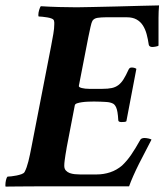

<svg xmlns="http://www.w3.org/2000/svg" viewBox="-29 -690 623 711"><path d="M255 -663Q226 -663 189.5 -664Q153 -665 122 -667Q119 -663 116 -653Q113 -643 113 -635Q113 -630 114 -629Q119 -629 128 -628Q137 -627 146.5 -625.5Q156 -624 163 -621Q170 -618 171 -613Q172 -610 172 -607Q172 -604 172 -600Q172 -585 168.5 -564.5Q165 -544 160 -518L88 -148Q82 -116 76 -92Q70 -68 62 -53Q59 -48 50.5 -45Q42 -42 32 -40Q22 -38 13 -37Q4 -36 -1 -36Q-5 -32 -7 -22.5Q-9 -13 -9 -6Q-9 -4 -9 -2Q-9 0 -8 1Q1 1 37.5 0.5Q74 0 121 0Q145 0 192 0Q239 0 289.5 0Q340 0 384.5 0Q429 0 449 0Q455 -17 464.5 -38.5Q474 -60 485.5 -83Q497 -106 509.5 -129.5Q522 -153 532 -173Q530 -175 521.5 -177Q513 -179 506 -179Q501 -179 497 -177.5Q493 -176 491 -173Q472 -139 456.5 -116.5Q441 -94 423 -77Q403 -60 379 -52Q355 -44 329 -44H267Q258 -44 248 -45Q238 -46 229.5 -49Q221 -52 215 -58.5Q209 -65 209 -76Q209 -85 210.5 -96Q212 -107 213.5 -117Q215 -127 216.5 -134.5Q218 -142 218 -144L248 -300Q249 -305 256.5 -307.5Q264 -310 274.5 -311.5Q285 -313 297 -313.5Q309 -314 319 -314Q332 -314 343 -313.5Q354 -313 363 -312.5Q372 -312 378 -310.5Q384 -309 388 -307Q391 -306 394.5 -302.5Q398 -299 401 -292.5Q404 -286 406 -274.5Q408 -263 409 -245Q409 -241 412.5 -239.5Q416 -238 421 -238Q426 -238 431.5 -238.5Q437 -239 439 -241L476 -435Q474 -437 469 -438.5Q464 -440 459 -440Q454 -440 451.5 -438Q449 -436 447 -432Q437 -410 428.5 -396.5Q420 -383 409.5 -375Q399 -367 385 -364Q371 -361 350 -361H301Q286 -361 274 -364Q262 -367 263 -372L298 -552Q303 -574 306 -589.5Q309 -605 314 -614Q317 -618 321.5 -620.5Q326 -623 332.5 -624Q339 -625 347 -625.5Q355 -626 363 -626H441Q462 -626 476.5 -618Q491 -610 500 -596Q509 -582 514 -563.5Q519 -545 522 -524Q523 -520 526.5 -518Q530 -516 535 -516Q540 -516 548 -517.5Q556 -519 558 -521Q558 -525 558 -533Q558 -541 558 -549.5Q558 -558 558 -566Q558 -574 558 -578Q558 -601 558 -624Q558 -647 560 -670Q539 -670 494.5 -668.5Q450 -667 401.5 -666Q353 -665 311.5 -664Q270 -663 255 -663Z"/></svg>

Font: Vermiglione
Style: Italic
Weight: 400
Italic angle: -11°
Version: Version 1.105